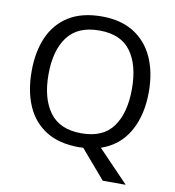

<svg xmlns="http://www.w3.org/2000/svg" viewBox="-95 -809 971 1063"><g transform="rotate(10 390.5 -277.5)"><path d="M720 -358Q720 -227 667.5 -135Q615 -43 512 -8L683 170H554L416 9Q410 9 403.5 9.5Q397 10 391 10Q280 10 206.5 -36Q133 -82 97 -165Q61 -248 61 -359Q61 -469 97 -551Q133 -633 206.5 -679Q280 -725 392 -725Q499 -725 572 -679.5Q645 -634 682.5 -551.5Q720 -469 720 -358ZM156 -358Q156 -223 213 -145.5Q270 -68 391 -68Q513 -68 569 -145.5Q625 -223 625 -358Q625 -493 569 -569.5Q513 -646 392 -646Q271 -646 213.5 -569.5Q156 -493 156 -358Z"/></g></svg>

Font: Noto Sans Soyombo
Style: Regular
Weight: 400
Designer: Monotype Design Team
Foundry: Monotype Imaging Inc.
Version: Version 2.001; ttfautohint (v1.8.4.7-5d5b)